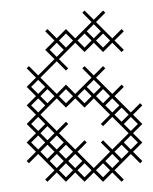

<svg xmlns="http://www.w3.org/2000/svg" viewBox="-20 -346 294 370"><path d="M89.3 -93.6 57.9 -125 89.3 -156.4 107.1 -138.6 125 -156.4 142.9 -138.6 160.7 -156.4 192.1 -125 174.3 -107.1 178.6 -102.9 196.4 -120.7 227.9 -89.3 196.4 -57.9 178.6 -75.7 174.3 -71.4 192.1 -53.6 160.7 -22.1 129.3 -53.6 147.1 -71.4 142.9 -75.7 125 -57.9 93.6 -89.3 111.4 -107.1 107.1 -111.4ZM31.4 -107.1 49.3 -89.3 31.4 -71.4 49.3 -53.6 31.4 -35.7 35.7 -31.4 53.6 -49.3 85 -17.9 67.1 0 71.4 4.3 89.3 -13.6 107.1 4.3 125 -13.6 142.9 4.3 160.7 -13.6 178.6 4.3 196.4 -13.6 214.3 4.3 218.6 0 200.7 -17.9 232.1 -49.3 250 -31.4 254.3 -35.7 236.4 -53.6 254.3 -71.4 236.4 -89.3 254.3 -107.1 236.4 -125 254.3 -142.9 250 -147.1 232.1 -129.3 200.7 -160.7 218.6 -178.6 214.3 -182.9 196.4 -165 165 -196.4 182.9 -214.3 178.6 -218.6 160.7 -200.7 142.9 -218.6 138.6 -214.3 156.4 -196.4 125 -165 107.1 -182.9 89.3 -165 57.9 -196.4 89.3 -227.9 107.1 -210 111.4 -214.3 93.6 -232.1 125 -263.6 142.9 -245.7 160.7 -263.6 178.6 -245.7 196.4 -263.6 214.3 -245.7 218.6 -250 200.7 -267.9 218.6 -285.7 214.3 -290 196.4 -272.1 165 -303.6 182.9 -321.4 178.6 -325.7 160.7 -307.9 142.9 -325.7 138.6 -321.4 156.4 -303.6 125 -272.1 107.1 -290 89.3 -272.1 71.4 -290 67.1 -285.7 85 -267.9 67.1 -250 85 -232.1 53.6 -200.7 35.7 -218.6 31.4 -214.3 49.3 -196.4 31.4 -178.6 49.3 -160.7 31.4 -142.9 49.3 -125ZM75.7 -71.4 89.3 -85 102.9 -71.4 89.3 -57.9ZM111.4 -35.7 125 -49.3 138.6 -35.7 125 -22.1ZM178.6 -31.4 192.1 -17.9 178.6 -4.3 165 -17.9ZM214.3 -67.1 227.9 -53.6 214.3 -40 200.7 -53.6ZM182.9 -142.9 196.4 -156.4 210 -142.9 196.4 -129.3ZM142.9 -281.4 156.4 -267.9 142.9 -254.3 129.3 -267.9ZM71.4 -67.1 85 -53.6 71.4 -40 57.9 -53.6ZM107.1 -31.4 120.7 -17.9 107.1 -4.3 93.6 -17.9ZM218.6 -107.1 232.1 -120.7 245.7 -107.1 232.1 -93.6ZM142.9 -174.3 156.4 -160.7 142.9 -147.1 129.3 -160.7ZM75.7 -35.7 89.3 -49.3 102.9 -35.7 89.3 -22.1ZM40 -71.4 53.6 -85 67.1 -71.4 53.6 -57.9ZM40 -107.1 53.6 -120.7 67.1 -107.1 53.6 -93.6ZM40 -142.9 53.6 -156.4 67.1 -142.9 53.6 -129.3ZM40 -178.6 53.6 -192.1 67.1 -178.6 53.6 -165ZM57.9 -89.3 71.4 -102.9 85 -89.3 71.4 -75.7ZM57.9 -160.7 71.4 -174.3 85 -160.7 71.4 -147.1ZM75.7 -250 89.3 -263.6 102.9 -250 89.3 -236.4ZM93.6 -53.6 107.1 -67.1 120.7 -53.6 107.1 -40ZM93.6 -160.7 107.1 -174.3 120.7 -160.7 107.1 -147.1ZM93.6 -267.9 107.1 -281.4 120.7 -267.9 107.1 -254.3ZM129.3 -17.9 142.9 -31.4 156.4 -17.9 142.9 -4.3ZM147.1 -178.6 160.7 -192.1 174.3 -178.6 160.7 -165ZM147.1 -285.7 160.7 -299.3 174.3 -285.7 160.7 -272.1ZM165 -160.7 178.6 -174.3 192.1 -160.7 178.6 -147.1ZM165 -267.9 178.6 -281.4 192.1 -267.9 178.6 -254.3ZM182.9 -35.7 196.4 -49.3 210 -35.7 196.4 -22.1ZM200.7 -125 214.3 -138.6 227.9 -125 214.3 -111.4ZM218.6 -71.4 232.1 -85 245.7 -71.4 232.1 -57.9Z"/></svg>

Font: Gossip Low Cross Stitch
Style: Regular
Weight: 300
Width: 3
Designer: Deborah Khodanovich
Version: Version 1.001;Glyphs 3.3.1 (3343)